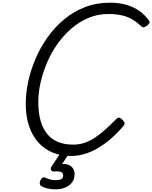

<svg xmlns="http://www.w3.org/2000/svg" viewBox="-20 -1150 1141 1439"><path d="M514 19Q435 19 372.5 -7.5Q310 -34 265 -85Q220 -136 196.5 -208.5Q173 -281 173 -372Q173 -452 191.5 -538.5Q210 -625 246.5 -710Q283 -795 336.5 -870.5Q390 -946 460 -1004.5Q530 -1063 616.5 -1096.5Q703 -1130 805 -1130Q872 -1130 927 -1114Q982 -1098 1024.5 -1068Q1067 -1038 1096 -996Q1104 -985 1099.5 -976.5Q1095 -968 1081 -957Q1068 -947 1058 -945.5Q1048 -944 1035 -956Q1005 -985 971 -1005Q937 -1025 893 -1035Q849 -1045 791 -1045Q714 -1045 645 -1016.5Q576 -988 517.5 -938Q459 -888 412.5 -823Q366 -758 334 -684Q302 -610 284.5 -533.5Q267 -457 267 -385Q267 -308 283.5 -248Q300 -188 332.5 -147.5Q365 -107 414 -86.5Q463 -66 528 -66Q574 -66 614.5 -80Q655 -94 694 -120Q733 -146 772 -181.5Q811 -217 854 -260Q866 -271 877.5 -267Q889 -263 899 -251Q912 -237 913.5 -227Q915 -217 904 -204Q832 -122 764.5 -73Q697 -24 634.5 -2.5Q572 19 514 19ZM398 269Q361 269 331.5 261.5Q302 254 285 241Q277 233 278 220.5Q279 208 284 199Q291 186 299.5 181.5Q308 177 318 181Q331 187 350 193.5Q369 200 400 200Q425 200 439 192.5Q453 185 453 165Q453 143 433.5 137.5Q414 132 387 135Q376 136 371.5 133Q367 130 363 124Q359 117 360.5 110.5Q362 104 367 97L440 -13H506L429 105L400 89Q444 75 475 80.5Q506 86 522.5 106Q539 126 539 155Q539 192 519.5 217.5Q500 243 468 256Q436 269 398 269Z"/></svg>

Font: Playwrite CU
Style: Regular
Weight: 400
Designer: Veronika Burian, José Scaglione
Foundry: TypeTogether
Version: Version 1.002